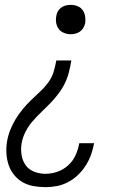

<svg xmlns="http://www.w3.org/2000/svg" viewBox="-20 -548 540 791"><path d="M271 -407Q257 -407 243.5 -412.5Q230 -418 222 -428.5Q214 -439 211.5 -453.5Q209 -468 212 -482Q213 -492 218.5 -501.5Q224 -511 232.5 -517Q241 -523 251 -525.5Q261 -528 271 -528Q285 -528 298.5 -523Q312 -518 320 -507Q328 -496 330.5 -482Q333 -468 331 -453Q329 -443 323.5 -433.5Q318 -424 309.5 -418Q301 -412 291 -409.5Q281 -407 271 -407ZM168 223Q142 223 117.5 218.5Q93 214 73 202.5Q53 191 38 172.5Q23 154 15.5 131.5Q8 109 6.5 84.5Q5 60 9 35Q13 11 22 -12Q31 -35 44 -56.5Q57 -78 73 -97.5Q89 -117 107.5 -135Q126 -153 145 -170.5Q164 -188 179 -208.5Q194 -229 201 -252.5Q208 -276 212 -299H274Q270 -275 264 -251Q258 -227 247 -204.5Q236 -182 220 -161Q204 -140 186 -121.5Q168 -103 149 -85Q130 -67 113 -47Q96 -27 84.5 -4Q73 19 69 43Q65 67 69 91Q73 115 86 133Q99 151 121 159.5Q143 168 167 168Q192 168 216.5 159.5Q241 151 260.5 133.5Q280 116 291 92Q302 68 306 44L307 42H368L367 45Q363 68 354.5 91Q346 114 332.5 135Q319 156 300.5 173.5Q282 191 260 202.5Q238 214 214.5 218.5Q191 223 168 223Z"/></svg>

Font: Iosevka Curly Slab Light
Style: Italic
Weight: 300
Italic angle: -9°
Monospace: yes
Designer: Belleve Invis
Foundry: Belleve Invis
Version: Version 22.1.2; ttfautohint (v1.8.4)